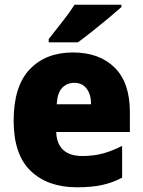

<svg xmlns="http://www.w3.org/2000/svg" viewBox="-20 -786 608 816"><path d="M290 -563Q402 -563 467 -499Q532 -435 532 -310V-225H219Q220 -177 247.5 -150Q275 -123 330 -123Q377 -123 416.5 -133.5Q456 -144 499 -166V-31Q460 -10 415 0Q370 10 307 10Q183 10 110.5 -59.5Q38 -129 38 -273Q38 -419 106 -491Q174 -563 290 -563ZM296 -434Q265 -434 244.5 -413Q224 -392 221 -343H367Q367 -385 348 -409.5Q329 -434 296 -434ZM496 -756Q476 -738 442.5 -710Q409 -682 373 -653.5Q337 -625 311 -606H187V-620Q212 -652 244 -692.5Q276 -733 297 -766H496Z"/></svg>

Font: Noto Sans Gujarati SemiCondensed Black
Style: Regular
Weight: 900
Width: 4
Designer: Jelle Bosma - Monotype Design Team, Universal Thirst
Foundry: Monotype Imaging Inc.
Version: Version 2.106; ttfautohint (v1.8.4.7-5d5b)